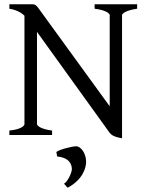

<svg xmlns="http://www.w3.org/2000/svg" viewBox="-20 -635 688 903"><path d="M154 -51V-485L496 -10C503 -1 518 10 554 15V-564C554 -570 569 -586 625 -594V-615H425V-594C482 -587 496 -570 496 -564V-135L175 -577C150 -613 147 -615 128 -615H24V-594C69 -587 90 -566 95 -561V-51C95 -45 83 -27 24 -21V0H225V-21C169 -28 154 -45 154 -51ZM338 53C319 53 256 69 245 80L249 101C307 107 318 138 318 162C315 186 295 222 281 229L298 248C373 208 385 150 385 126C385 87 361 53 338 53Z"/></svg>

Font: Temporarium
Style: Regular
Weight: 400
Version: Version 1.1